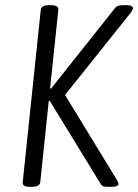

<svg xmlns="http://www.w3.org/2000/svg" viewBox="-20 -722 535 744"><path d="M95 2Q66 2 68 -16L138 -684Q140 -702 169 -702H177Q208 -702 206 -684L174 -379H178L422 -686Q428 -695 435 -698.5Q442 -702 460 -702H469Q495 -702 495 -690Q495 -683 482 -667L232 -354L431 -28Q435 -22 437 -17.5Q439 -13 439 -9Q439 2 409 2H400Q388 2 381 0Q374 -2 369 -11L173 -331H169L136 -16Q134 2 103 2Z"/></svg>

Font: Asap Condensed Condensed Light
Style: Italic
Weight: 300
Width: 3
Italic angle: -6°
Designer: Pablo Cosgaya
Foundry: Omnibus-Type
Version: Version 3.001; ttfautohint (v1.8.4.7-5d5b)